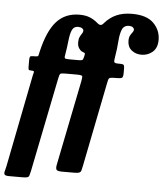

<svg xmlns="http://www.w3.org/2000/svg" viewBox="-100 -854 906 1058"><g transform="rotate(5 353.5 -325.0)"><path d="M312.5 -440H253Q229 -440 223.2 -436.8Q217.5 -433.5 213.5 -413L107.5 113Q104 129.5 101.2 137.2Q98.5 145 90.2 147.5Q82 150 61.5 150H-10.5Q-31 150 -35.2 143.2Q-39.5 136.5 -36 124.8Q-32.5 113 -29.5 99L69 -400Q72.5 -419.5 75.8 -429.8Q79 -440 67 -440H63.5Q48.5 -440 46.5 -444.5Q44.5 -449 44.5 -464V-496Q44.5 -511 47.5 -515.5Q50.5 -520 65.5 -520H72.5Q90.5 -520 92.5 -524.2Q94.5 -528.5 98 -547Q125 -664 173 -717Q221 -770 299.5 -770Q334 -770 358 -759.8Q382 -749.5 399 -734.5Q411.5 -723.5 419.8 -723.8Q428 -724 438 -736.5Q465.5 -768 501.8 -784Q538 -800 587.5 -800Q669 -800 707.2 -761.5Q745.5 -723 745.5 -669Q745.5 -625.5 719.8 -602.8Q694 -580 657 -580Q626 -580 603.2 -598.5Q580.5 -617 580.5 -650.5Q580.5 -669.5 586.8 -680.5Q593 -691.5 599 -698.8Q605 -706 605 -714Q605 -721 597.5 -726.8Q590 -732.5 577 -732.5Q548.5 -732.5 538.2 -708Q528 -683.5 525.2 -643Q522.5 -602.5 514.5 -555Q510.5 -533 513 -526.5Q515.5 -520 537 -520H546Q560.5 -520 565 -515.8Q569.5 -511.5 569.5 -497V-469.5Q569.5 -447.5 561.8 -443.8Q554 -440 534.5 -440H524Q496 -440 491.5 -434.2Q487 -428.5 483 -406L390.5 58Q387 74.5 384.5 83.8Q382 93 373.8 96.5Q365.5 100 344.5 100H278Q252 100 247.2 91.5Q242.5 83 246.5 64L340.5 -403Q345 -426 343.8 -433Q342.5 -440 312.5 -440ZM343 -535.5Q344 -541 345.8 -546.8Q347.5 -552.5 347.5 -557.5Q347.5 -562.5 342.8 -563.8Q338 -565 331 -568.5Q321 -573.5 313 -585.8Q305 -598 305 -618Q305 -637 310.8 -648.5Q316.5 -660 322.2 -668Q328 -676 328 -684Q328 -691 319.8 -696.8Q311.5 -702.5 297 -702.5Q273.5 -702.5 264 -680.8Q254.5 -659 250.8 -622Q247 -585 239 -538Q236 -523.5 243.8 -521.8Q251.5 -520 269 -520H316.5Q331 -520 335.8 -522.5Q340.5 -525 343 -535.5Z"/></g></svg>

Font: Besley* Condensed
Style: Bold Italic
Weight: 700
Width: 3
Italic angle: -13°
Designer: Owen Earl
Foundry: indestructible type*
Version: Version 3.000; ttfautohint (v1.8.3)